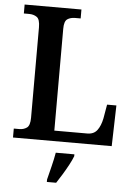

<svg xmlns="http://www.w3.org/2000/svg" viewBox="-61 -760 721 1027"><g transform="rotate(5 299.0 -246.5)"><path d="M29 0V-48H59Q82 -48 99 -60Q116 -72 116 -114V-599Q116 -642 99 -654Q82 -666 57 -666H29V-714H334V-666H305Q279 -666 262.5 -654.5Q246 -643 246 -603V-56H423Q458 -56 476 -80Q494 -104 502 -144L515 -219H565L559 0ZM230 208Q238 176 248 136Q258 96 264 61H364V71Q356 92 341.5 119Q327 146 310.5 173Q294 200 280 221H230Z"/></g></svg>

Font: Noto Serif Thai SemiCondensed SemiBold
Style: Regular
Weight: 600
Width: 4
Designer: Monotype Design Team
Foundry: Monotype Imaging Inc.
Version: Version 2.002; ttfautohint (v1.8.4.7-5d5b)